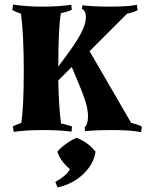

<svg xmlns="http://www.w3.org/2000/svg" viewBox="-20 -569 641 840"><path d="M338 -531 341 -546Q385 -540 463 -540Q541 -540 579 -548L582 -524Q560 -514 536 -509L372 -345L554 -31Q580 -26 601 -15L597 9Q551 0 473.5 0Q396 0 353 5L350 -11Q365 -26 365 -59Q365 -92 351.5 -132.5Q338 -173 294 -276L235 -217Q237 -103 247 -29Q270 -24 295 -16L293 7Q243 0 168 0Q93 0 40 8L36 -16Q49 -23 73 -31Q84 -100 84 -258Q84 -416 72 -509Q50 -516 34 -525L37 -549Q97 -540 166 -540Q235 -540 292 -548L294 -526Q274 -517 246 -511Q235 -439 235 -278Q310 -376 333 -420.5Q356 -465 356 -493Q356 -521 338 -531ZM398 95Q390 149 344.5 192.5Q299 236 232 251L222 227Q272 199 286 171Q245 137 231 95Q244 78 268.5 60.5Q293 43 315 34Q368 55 398 95Z"/></svg>

Font: Almendra SC
Style: Bold
Weight: 700
Designer: Ana Sanfelippo
Foundry: Ana Sanfelippo
Version: Version 1.003